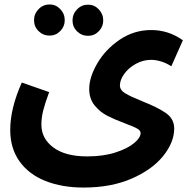

<svg xmlns="http://www.w3.org/2000/svg" viewBox="-20 -612 861 863"><path d="M78 -241 201 -198Q182 -147 174 -114.5Q166 -82 166 -52Q166 11 220 51Q274 91 372 91Q444 91 498.5 73.5Q553 56 582.5 31.5Q612 7 612 -14Q612 -26 595 -35Q578 -44 543 -57Q495 -75 462.5 -91.5Q430 -108 405.5 -138Q381 -168 381 -212Q381 -265 417.5 -327.5Q454 -390 518 -433.5Q582 -477 660 -477Q737 -477 802 -431L750 -314Q729 -328 705 -335.5Q681 -343 659 -343Q623 -343 590.5 -325Q558 -307 538.5 -280Q519 -253 519 -228Q519 -207 543 -192.5Q567 -178 619 -157Q688 -130 725.5 -104Q763 -78 763 -34Q763 27 714 88.5Q665 150 572.5 190.5Q480 231 356 231Q259 231 184.5 201.5Q110 172 68 113.5Q26 55 26 -28Q26 -125 78 -241ZM133 -521Q133 -550 153.5 -571Q174 -592 203 -592Q231 -592 251 -571Q271 -550 271 -521Q271 -493 251 -472.5Q231 -452 203 -452Q174 -452 153.5 -472Q133 -492 133 -521ZM306 -520Q306 -549 326.5 -570Q347 -591 376 -591Q404 -591 424 -570Q444 -549 444 -520Q444 -492 424 -471.5Q404 -451 376 -451Q347 -451 326.5 -471Q306 -491 306 -520Z"/></svg>

Font: Noto Sans Arabic
Style: Bold
Weight: 700
Designer: Nadine Chahine
Foundry: Monotype Imaging Inc.
Version: Version 1.001